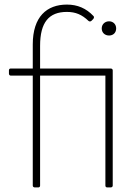

<svg xmlns="http://www.w3.org/2000/svg" viewBox="-20 -805 604 838"><path d="M27 -475H123V5C123 10 127 13 132 13H147C152 13 155 10 155 5V-475H440V5C440 10 443 13 448 13H463C468 13 472 10 472 5V-498C472 -503 468 -506 463 -506H155V-605C155 -707 193 -753 272 -753C310 -753 338 -741 366 -714C370 -710 376 -711 379 -714L387 -722C390 -726 392 -731 388 -735C356 -769 318 -785 272 -785C184 -785 123 -732 123 -611V-506H27C22 -506 19 -503 19 -498V-484C19 -479 22 -475 27 -475ZM424 -681C424 -662 438 -650 456 -650C474 -650 487 -662 487 -681C487 -699 474 -712 456 -712C438 -712 424 -699 424 -681Z"/></svg>

Font: LINE Seed JP_OTF Thin
Style: Regular
Weight: 250
Designer: LY Corporation & Fontrix & Fontworks
Version: Version 1.007